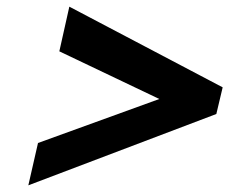

<svg xmlns="http://www.w3.org/2000/svg" viewBox="-20 -650 688 576"><path d="M94 -221 458 -353 158 -496 188 -630 648 -388 629 -308 65 -94Z"/></svg>

Font: Passageway
Style: BdIt
Weight: 700
Foundry: Ascender Corporation
Version: Version 1.11